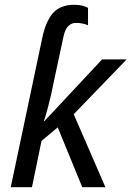

<svg xmlns="http://www.w3.org/2000/svg" viewBox="-20 -785 551 805"><path d="M157 -625Q171 -694 201.5 -729.5Q232 -765 293 -765Q310 -765 326 -761Q342 -757 349 -752V-679Q341 -683 327.5 -686Q314 -689 299 -689Q280 -689 266.5 -676Q253 -663 246 -631L209 -458Q193 -378 181 -334.5Q169 -291 164 -277H166L408 -536H511L289 -306L422 0H325L222 -251L154 -194L114 0H25Z"/></svg>

Font: Noto Sans Display
Style: Italic
Weight: 400
Italic angle: -12°
Designer: Monotype Design Team
Foundry: Monotype Imaging Inc.
Version: Version 2.003